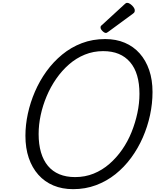

<svg xmlns="http://www.w3.org/2000/svg" viewBox="-20 -1313 1094 1352"><path d="M495 19Q418 19 356 -7Q294 -33 250 -82.5Q206 -132 182.5 -201Q159 -270 159 -357Q159 -433 176 -512Q193 -591 226 -667.5Q259 -744 307 -810.5Q355 -877 417.5 -928.5Q480 -980 556 -1009Q632 -1038 721 -1038Q797 -1038 858.5 -1012Q920 -986 963.5 -937Q1007 -888 1030.5 -819.5Q1054 -751 1054 -665Q1054 -584 1036.5 -502.5Q1019 -421 985.5 -344.5Q952 -268 903.5 -202Q855 -136 793 -86.5Q731 -37 656 -9Q581 19 495 19ZM509 -66Q579 -66 639.5 -90.5Q700 -115 750.5 -159Q801 -203 840.5 -260Q880 -317 906.5 -383Q933 -449 947.5 -517.5Q962 -586 962 -652Q962 -725 945.5 -781Q929 -837 896 -875.5Q863 -914 816 -933.5Q769 -953 706 -953Q638 -953 577.5 -928.5Q517 -904 466.5 -860Q416 -816 376 -758.5Q336 -701 308.5 -635.5Q281 -570 266.5 -502.5Q252 -435 252 -369Q252 -297 268.5 -240.5Q285 -184 317.5 -145Q350 -106 398 -86Q446 -66 509 -66ZM726 -1081Q715 -1081 701.5 -1094.5Q688 -1108 688 -1119Q688 -1123 689 -1127Q690 -1131 697 -1136L856 -1282Q861 -1287 865.5 -1290Q870 -1293 876 -1293Q886 -1293 898.5 -1284Q911 -1275 920 -1263Q929 -1251 929 -1240Q929 -1233 927 -1228Q925 -1223 914 -1215L745 -1091Q739 -1087 734.5 -1084Q730 -1081 726 -1081Z"/></svg>

Font: Playwrite IN
Style: Regular
Weight: 400
Designer: Veronika Burian, José Scaglione
Foundry: TypeTogether
Version: Version 1.002